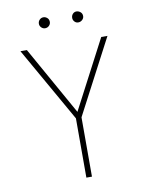

<svg xmlns="http://www.w3.org/2000/svg" viewBox="-85 -819 670 880"><g transform="rotate(-10 250.0 -379.0)"><path d="M245 0V-276L48 -623H78L257 -304L424 -623H453L271 -276V0ZM178 -707Q168 -707 160.5 -714.5Q153 -722 153 -732Q153 -743 160.5 -750.5Q168 -758 178 -758Q188 -758 196 -751Q204 -744 204 -732Q204 -722 196.5 -714.5Q189 -707 178 -707ZM332 -707Q322 -707 315 -714.5Q308 -722 308 -732Q308 -743 315 -750.5Q322 -758 332 -758Q342 -758 350.5 -751Q359 -744 359 -732Q359 -722 351 -714.5Q343 -707 332 -707Z"/></g></svg>

Font: Inconsolata ExtraLight
Style: Regular
Weight: 200
Monospace: yes
Designer: Raph Levien, Cyreal, Brenton Simpson
Foundry: Raph Levien, Cyreal, Google
Version: Version 3.001; ttfautohint (v1.8.2.53-6de2)